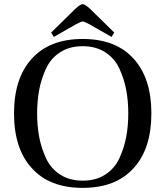

<svg xmlns="http://www.w3.org/2000/svg" viewBox="-20 -896 802 931"><path d="M170 -460Q160 -407 160 -346Q160 -285 170 -232Q180 -179 203 -129Q226 -79 271.5 -49.5Q317 -20 381 -20Q445 -20 490.5 -49.5Q536 -79 559 -129Q582 -179 592 -232Q602 -285 602 -346Q602 -407 592 -460Q582 -513 559 -563Q536 -613 490.5 -642.5Q445 -672 381 -672Q317 -672 271.5 -642.5Q226 -613 203 -563Q180 -513 170 -460ZM133 -610Q219 -707 381 -707Q543 -707 629 -610Q714 -516 714 -346Q714 -176 629 -82Q543 15 381 15Q219 15 133 -82Q48 -176 48 -346Q48 -516 133 -610ZM228 -738 344 -852Q370 -876 381 -876Q392 -876 418 -852L534 -738L521 -717L414 -778Q388 -792 381 -792Q374 -792 348 -778L241 -717Z"/></svg>

Font: Heuristica
Style: Regular
Weight: 400
Version: Version 1.0.1 ; ttfautohint (v1.4.1)